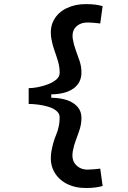

<svg xmlns="http://www.w3.org/2000/svg" viewBox="-20 -814 626 938"><path d="M398.4 104.5Q345.7 104.5 304.2 82.8Q262.7 61 242.2 20.5Q221.7 -20 231.4 -76.2Q238.8 -118.2 255.1 -157.7Q271.5 -197.3 271.5 -240.2Q271.5 -259.3 255.9 -272.2Q240.2 -285.2 216.1 -292.5Q191.9 -299.8 166 -303Q140.1 -306.2 120.1 -306.2V-383.3Q139.6 -383.3 165.3 -388.2Q190.9 -393.1 215.3 -402.6Q239.7 -412.1 255.6 -426Q271.5 -439.9 271.5 -458Q271.5 -487.8 263.4 -514.6Q255.4 -541.5 245.8 -567.9Q236.3 -594.2 231.4 -622.1Q221.7 -676.3 242.2 -714.6Q262.7 -752.9 304.2 -773.4Q345.7 -793.9 398.4 -793.9Q427.2 -793.9 446.3 -791.3Q465.3 -788.6 481.4 -784.2L469.7 -699.2Q452.6 -701.7 436.8 -702.9Q420.9 -704.1 407.2 -704.1Q372.6 -704.1 351.1 -682.6Q329.6 -661.1 335.9 -622.1Q340.8 -593.3 350.8 -566.9Q360.8 -540.5 369.4 -514.4Q377.9 -488.3 377.9 -460Q377.9 -409.7 339.1 -381.8Q300.3 -354 230.5 -353V-336.4Q300.3 -335.4 339.1 -309.3Q377.9 -283.2 377.9 -238.3Q377.9 -209 369.4 -182.4Q360.8 -155.8 350.8 -129.9Q340.8 -104 335.9 -76.2Q328.1 -33.2 350.3 -9.3Q372.6 14.6 407.2 14.6Q420.9 14.6 436.8 13.2Q452.6 11.7 469.7 9.8L481.4 94.7Q465.3 99.1 446.3 101.8Q427.2 104.5 398.4 104.5Z"/></svg>

Font: Cascadia Mono PL
Style: Regular
Weight: 400
Monospace: yes
Designer: Aaron Bell
Foundry: Saja Typeworks
Version: Version 2404.023; ttfautohint (v1.8.4)